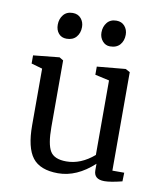

<svg xmlns="http://www.w3.org/2000/svg" viewBox="-72 -651 611 718"><g transform="rotate(10 234.0 -292.0)"><path d="M372 7Q332 7 332 -27V-52Q267 8 196 8Q128 8 99 -29.5Q70 -67 70 -152V-367L28 -379V-410L127 -420L142 -411V-158Q142 -93 157.5 -67Q173 -41 219 -41Q274 -41 324 -84V-367L270 -379V-410L378 -420L395 -411V-37H440L439 -4Q395 7 372 7ZM140 -493Q121 -493 110 -506Q99 -519 99 -539Q99 -561 111.5 -576.5Q124 -592 147 -592Q167 -592 178.5 -578.5Q190 -565 190 -546Q190 -523 177 -508Q164 -493 140 -493ZM305 -493Q288 -493 276.5 -506.5Q265 -520 265 -539Q265 -561 277.5 -576.5Q290 -592 313 -592Q333 -592 344.5 -578.5Q356 -565 356 -546Q356 -523 343 -508Q330 -493 305 -493Z"/></g></svg>

Font: Aikya
Style: Regular
Weight: 400
Designer: Neelakash Kshetrimayum (Latin subset based on Merriweather by Eben Sorkin)
Foundry: Brand New Type
Version: Version 1.00 b005